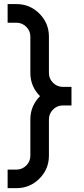

<svg xmlns="http://www.w3.org/2000/svg" viewBox="-20 -848 418 960"><path d="M62 92.8H18.1V0H62Q90.8 0 111.3 -20.5Q131.8 -41 131.8 -69.8V-251Q131.8 -318.8 180.2 -367.2Q131.8 -415.5 131.8 -483.4V-665Q131.8 -693.4 111.3 -713.9Q90.8 -734.4 62 -734.4H18.1V-827.6H62Q129.4 -827.6 177 -780Q224.6 -732.4 224.6 -665V-483.4Q224.6 -454.6 245.1 -434.1Q265.6 -413.6 294.4 -413.6H337.4V-320.8H294.4Q265.6 -320.8 245.1 -300.3Q224.6 -279.8 224.6 -251V-69.8Q224.6 -2.4 177 45.2Q129.4 92.8 62 92.8Z"/></svg>

Font: Basically A Sans Serif Medium
Style: Regular
Weight: 500
Designer: Hyung-Suk Kim
Foundry: Mental Design
Version: 1.000